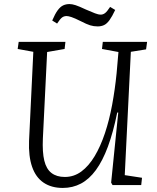

<svg xmlns="http://www.w3.org/2000/svg" viewBox="-20 -911 771 945"><path d="M594 -49 679 -36 675 0H534L527 -12L562 -357H557Q537 -259 511 -189Q485 -119 452 -74Q419 -29 378.5 -7.5Q338 14 289 14Q233 14 194.5 -12Q156 -38 138 -90Q120 -142 123 -218L144 -656L67 -670L72 -705H302L298 -670L212 -655L191 -229Q188 -162 198 -120.5Q208 -79 233.5 -59.5Q259 -40 299 -40Q344 -40 380.5 -67Q417 -94 446 -142.5Q475 -191 496.5 -255.5Q518 -320 532 -395.5Q546 -471 554 -551L563 -655L482 -670L486 -705H704L699 -668L624 -656ZM461 -781Q441 -781 423.5 -786.5Q406 -792 379 -806Q347 -822 331.5 -827Q316 -832 308 -832Q295 -832 285.5 -825Q276 -818 261 -795L237 -810Q251 -843 264 -860.5Q277 -878 291 -884.5Q305 -891 322 -891Q335 -891 352 -885.5Q369 -880 403 -864Q431 -852 447.5 -845.5Q464 -839 476 -839Q487 -839 497 -846.5Q507 -854 522 -877L547 -862Q532 -830 519 -812Q506 -794 492 -787.5Q478 -781 461 -781Z"/></svg>

Font: Literata 24pt Light
Style: Italic
Weight: 300
Italic angle: -2°
Designer: Latin by Veronika Burian and Jose Scaglione. Greek by Irene Vlachou. Cyrillic by Vera Evstafieva
Foundry: TypeTogether
Version: Version 3.103;gftools[0.9.29]